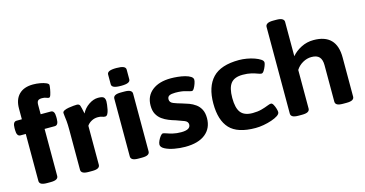

<svg xmlns="http://www.w3.org/2000/svg" viewBox="-79 -1115 2814 1479"><g transform="rotate(-15 1328.5 -376.0)"><path d="M146 2Q113 2 99 -6.5Q85 -15 85 -31V-406H43Q13 -406 13 -456V-473Q13 -523 43 -523H85V-608Q85 -681 124.5 -720.5Q164 -760 237 -760Q265 -760 293 -755Q321 -750 340 -741.5Q359 -733 359 -723Q359 -711 355 -688.5Q351 -666 345 -647.5Q339 -629 330 -629Q322 -629 309 -634.5Q296 -640 276 -640Q254 -640 244.5 -631Q235 -622 235 -598V-523H316Q346 -523 346 -473V-456Q346 -406 316 -406H235V-31Q235 -15 220.5 -6.5Q206 2 174 2Z M478 2Q446 2 431.5 -6.5Q417 -15 417 -31V-349Q417 -393 414.5 -419.5Q412 -446 409.5 -461Q407 -476 407 -487Q407 -498 421.5 -505Q436 -512 456.5 -515.5Q477 -519 495.5 -520.5Q514 -522 522 -522Q542 -522 547.5 -506.5Q553 -491 563 -441Q582 -480 619.5 -505.5Q657 -531 694 -531Q729 -531 739.5 -520Q750 -509 750 -487Q750 -479 748 -461Q746 -443 742 -423.5Q738 -404 730.5 -390.5Q723 -377 711 -377Q699 -377 687 -382Q675 -387 654 -387Q626 -387 602.5 -374Q579 -361 567 -342V-31Q567 -15 552.5 -6.5Q538 2 506 2Z M875 2Q843 2 828.5 -6.5Q814 -15 814 -31V-492Q814 -508 828.5 -516.5Q843 -525 875 -525H903Q935 -525 949.5 -516.5Q964 -508 964 -492V-31Q964 -15 949.5 -6.5Q935 2 903 2ZM890 -574Q851 -574 833.5 -582Q816 -590 816 -606V-684Q816 -700 833.5 -708Q851 -716 890 -716Q929 -716 946.5 -708Q964 -700 964 -684V-606Q964 -590 946.5 -582Q929 -574 890 -574Z M1247 8Q1204 8 1160.5 0Q1117 -8 1087.5 -23.5Q1058 -39 1058 -60Q1058 -73 1066.5 -91Q1075 -109 1086 -123Q1097 -137 1106 -137Q1114 -137 1133 -130Q1152 -123 1180.5 -116Q1209 -109 1246 -109Q1320 -109 1320 -151Q1320 -174 1293 -185Q1266 -196 1227 -209Q1202 -216 1174.5 -227Q1147 -238 1123.5 -255Q1100 -272 1085 -299Q1070 -326 1070 -368Q1070 -444 1125 -487.5Q1180 -531 1275 -531Q1299 -531 1329 -528Q1359 -525 1386 -518Q1413 -511 1430 -500Q1447 -489 1447 -473Q1447 -462 1440.5 -443Q1434 -424 1425 -409Q1416 -394 1407 -394Q1397 -394 1364 -404.5Q1331 -415 1279 -415Q1247 -415 1231.5 -407Q1216 -399 1216 -378Q1216 -354 1243 -343Q1270 -332 1310 -321Q1335 -314 1362 -304Q1389 -294 1412.5 -277Q1436 -260 1450.5 -232.5Q1465 -205 1465 -163Q1465 -83 1408.5 -37.5Q1352 8 1247 8Z M1808 8Q1665 8 1603 -58Q1541 -124 1541 -258Q1541 -392 1607 -461.5Q1673 -531 1818 -531Q1847 -531 1879.5 -525.5Q1912 -520 1940 -510Q1968 -500 1986 -488Q2004 -476 2004 -462Q2004 -453 1997 -434.5Q1990 -416 1980 -400.5Q1970 -385 1960 -385Q1950 -385 1931 -392.5Q1912 -400 1883.5 -407Q1855 -414 1816 -414Q1750 -414 1721.5 -378Q1693 -342 1693 -262Q1693 -181 1721.5 -145Q1750 -109 1816 -109Q1856 -109 1887 -117.5Q1918 -126 1938.5 -134.5Q1959 -143 1969 -143Q1979 -143 1987.5 -128Q1996 -113 2001.5 -94.5Q2007 -76 2007 -66Q2007 -51 1987.5 -38Q1968 -25 1937 -14.5Q1906 -4 1872 2Q1838 8 1808 8Z M2151 2Q2119 2 2104.5 -6.5Q2090 -15 2090 -31V-723Q2090 -738 2104.5 -747Q2119 -756 2151 -756H2177Q2209 -756 2223.5 -747Q2238 -738 2238 -723V-449Q2267 -484 2313 -507.5Q2359 -531 2412 -531Q2595 -531 2595 -344V-31Q2595 -15 2580.5 -6.5Q2566 2 2534 2H2506Q2473 2 2459 -6.5Q2445 -15 2445 -31V-322Q2445 -366 2425.5 -387.5Q2406 -409 2363 -409Q2327 -409 2293.5 -390Q2260 -371 2240 -339V-31Q2240 -15 2225.5 -6.5Q2211 2 2179 2Z"/></g></svg>

Font: Asap Semi Expanded
Style: Bold
Weight: 700
Width: 6
Designer: Pablo Cosgaya
Foundry: Omnibus-Type
Version: Version 3.001; ttfautohint (v1.8.4.7-5d5b)